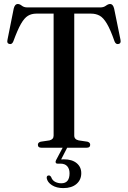

<svg xmlns="http://www.w3.org/2000/svg" viewBox="-20 -737 638 958"><path d="M116.5 -700H481Q497 -700 508.5 -708.5Q520 -717 529 -717Q544 -717 549.5 -694L581 -539.5Q585.5 -520 571 -517.5Q558 -514.5 551.5 -530.5Q531 -589.5 513.2 -619.2Q495.5 -649 476.8 -659Q458 -669 434.5 -669H350.5V-60.5Q350.5 -41.5 372.5 -36.5L416.5 -30Q430 -26 430 -14.5Q430 0 413 0H186Q169 0 169 -14.5Q169 -26 183 -30L227 -36.5Q247.5 -41.5 247.5 -60.5V-669H161Q137.5 -669 119.5 -658.2Q101.5 -647.5 84.5 -617.8Q67.5 -588 46.5 -530.5Q40 -514.5 27.5 -517.5Q12.5 -520 17.5 -539.5L48.5 -694.5Q54 -717 69 -717Q78.5 -717 89 -708.5Q99.5 -700 116.5 -700ZM295 -4.5H317.5L285 58.5Q291 58 299 58Q339.5 58 362.5 77Q385.5 96 385.5 127Q385.5 160.5 361.5 181Q337.5 201.5 296 201.5Q262 201.5 239.2 187Q216.5 172.5 213 151.5Q212.5 139 222.5 138.5Q229.5 137.5 235 146Q241 163 255 170.2Q269 177.5 286 177.5Q327 177.5 327 127.5Q327 105.5 315.5 92.5Q304 79.5 281.5 79.5H267.5Q260 79.5 258 74.5Q256 69.5 259.5 62.5Z"/></svg>

Font: Fraunces 144pt S050
Style: Regular
Weight: 400
Version: Version 1.000; ttfautohint (v1.8.3)